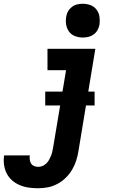

<svg xmlns="http://www.w3.org/2000/svg" viewBox="-95 -790 615 1023"><path d="M108 213Q83 213 58 209.5Q33 206 10.5 196.5Q-12 187 -30 171.5Q-48 156 -59 134.5Q-70 113 -73.5 88Q-77 63 -73 38H64Q62 49 63.5 60.5Q65 72 70.5 81Q76 90 86.5 94.5Q97 99 108 99Q120 99 131 94.5Q142 90 151 81.5Q160 73 166 62.5Q172 52 176.5 41Q181 30 183.5 18.5Q186 7 188 -4L257 -416H158V-530H413L323 15Q319 40 311 65.5Q303 91 289 114.5Q275 138 255 157.5Q235 177 210.5 190Q186 203 160 208Q134 213 108 213ZM346 -590Q325 -590 305 -597.5Q285 -605 273 -621.5Q261 -638 257.5 -659Q254 -680 258 -702Q260 -717 268 -730.5Q276 -744 288.5 -753.5Q301 -763 316.5 -766.5Q332 -770 346 -770Q368 -770 387.5 -762.5Q407 -755 419.5 -738.5Q432 -722 435 -701Q438 -680 435 -658Q432 -643 424.5 -629.5Q417 -616 404 -606.5Q391 -597 376 -593.5Q361 -590 346 -590ZM409 -228H146V-302H409Z"/></svg>

Font: Iosevka Curly Heavy Oblique
Style: Regular
Weight: 900
Italic angle: -9°
Monospace: yes
Designer: Belleve Invis
Foundry: Belleve Invis
Version: Version 11.1.0; ttfautohint (v1.8.3)